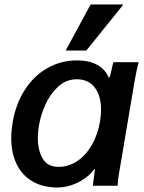

<svg xmlns="http://www.w3.org/2000/svg" viewBox="-20 -827 640 855"><path d="M30 -212.5Q30 -243 36.5 -283.5Q51 -366.5 91.8 -428.8Q132.5 -491 192.5 -524.5Q252.5 -558 323 -558Q377.5 -558 413.5 -537.8Q449.5 -517.5 464 -481.5L469.5 -485L484.5 -550H597.5Q589 -519.5 583.5 -487.8Q578 -456 577 -451.5L512 -66.5L509.5 -52Q504.5 -24 504 0H393.5Q398.5 -43 401.5 -63L403 -75.5L394 -67Q381 -49 356.2 -31.5Q331.5 -14 299.8 -3Q268 8 236 8Q172 8 125.5 -18.8Q79 -45.5 54.5 -95.2Q30 -145 30 -212.5ZM425.5 -286.5Q430 -314.5 430 -338.5Q430 -400.5 402 -437.2Q374 -474 322 -474Q274.5 -474 239 -441.2Q203.5 -408.5 182.2 -361.2Q161 -314 153.5 -268.5Q148.5 -240 148.5 -212.5Q148.5 -157.5 170 -120.8Q191.5 -84 241 -84Q286 -84 324.5 -110Q363 -136 389.2 -182Q415.5 -228 425.5 -286.5ZM272.5 -602 383.5 -807H529.5L364.5 -602Z"/></svg>

Font: JuliaMono BoldItalic
Style: Regular
Weight: 700
Italic angle: -9°
Monospace: yes
Designer: cormullion
Foundry: corm
Version: Version 0.049; ttfautohint (v1.8.4)